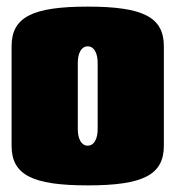

<svg xmlns="http://www.w3.org/2000/svg" viewBox="-20 -550 530 580"><path d="M245 -530C77 -530 15 -498 15 -410V-110C15 -22 77 10 245 10C413 10 475 -22 475 -110V-410C475 -498 413 -530 245 -530ZM245 -410C264 -410 275 -390 275 -360V-160C275 -130 264 -110 245 -110C226 -110 215 -130 215 -160V-360C215 -390 226 -410 245 -410Z"/></svg>

Font: MikodacsPCS
Style: Regular
Weight: 900
Designer: gluk (gluksza@wp.pl)
Foundry: gluk (gluksza@wp.pl)
Version: Version 0.27